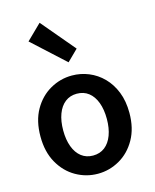

<svg xmlns="http://www.w3.org/2000/svg" viewBox="-133 -998 887 1101"><g transform="rotate(-15 310.0 -447.5)"><path d="M310 14Q241 14 180.5 -20.5Q120 -55 83 -120.5Q46 -186 46 -277Q46 -370 83 -435Q120 -500 180.5 -534.5Q241 -569 310 -569Q362 -569 409.5 -549.5Q457 -530 494 -492.5Q531 -455 552.5 -401Q574 -347 574 -277Q574 -186 537 -120.5Q500 -55 439.5 -20.5Q379 14 310 14ZM310 -94Q351 -94 380 -116.5Q409 -139 424.5 -180.5Q440 -222 440 -277Q440 -333 424.5 -374.5Q409 -416 380 -438.5Q351 -461 310 -461Q270 -461 241 -438.5Q212 -416 196.5 -374.5Q181 -333 181 -277Q181 -222 196.5 -180.5Q212 -139 241 -116.5Q270 -94 310 -94ZM312 -647 121 -822 210 -909 377 -711Z"/></g></svg>

Font: Noto Sans HK Thin SemiBold
Style: Regular
Weight: 600
Version: Version 2.004-H2;hotconv 1.0.118;makeotfexe 2.5.65603